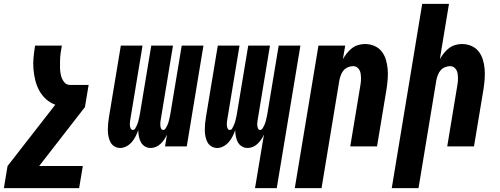

<svg xmlns="http://www.w3.org/2000/svg" viewBox="-56 -755 2576 990"><path d="M352 215H-36L-17 101L229 -215Q202 -225 181 -244Q160 -263 146.5 -288Q133 -313 126 -341Q119 -369 116.5 -399Q114 -429 117 -459.5Q120 -490 125 -520H263Q259 -500 256.5 -480.5Q254 -461 253.5 -441.5Q253 -422 253.5 -403Q254 -384 258.5 -365.5Q263 -347 274.5 -332Q286 -317 306 -317H401L382 -203L146 101H371Z M564 8Q547 8 533.5 -0.5Q520 -9 513 -23Q506 -37 503 -53Q500 -69 500 -85.5Q500 -102 501.5 -118.5Q503 -135 506 -152L567 -520H679L615 -133Q614 -126 613.5 -119Q613 -112 614 -105Q615 -98 618.5 -91.5Q622 -85 629 -85Q637 -85 641.5 -93Q646 -101 649.5 -108.5Q653 -116 655.5 -124Q658 -132 659.5 -139.5Q661 -147 663 -155Q665 -163 666 -171L724 -520H836L772 -133Q771 -126 770.5 -119Q770 -112 771 -105Q772 -98 775 -91.5Q778 -85 786 -85Q793 -85 798 -93Q803 -101 806.5 -108.5Q810 -116 812.5 -124Q815 -132 816.5 -139.5Q818 -147 820 -155Q822 -163 823 -171L881 -520H993L907 0H795L805 -61Q799 -48 791 -36Q783 -24 772 -13.5Q761 -3 747.5 2.5Q734 8 720 8Q704 8 690.5 -0.5Q677 -9 670 -22.5Q663 -36 660 -52Q657 -68 657 -84Q651 -68 643.5 -52.5Q636 -37 624 -23Q612 -9 596 -0.5Q580 8 564 8Z M1259 215 1305 -61Q1299 -48 1291 -36Q1283 -24 1272 -13.5Q1261 -3 1247.5 2.5Q1234 8 1220 8Q1204 8 1190.5 -0.5Q1177 -9 1170 -22.5Q1163 -36 1160 -52Q1157 -68 1157 -84Q1151 -68 1143.5 -52.5Q1136 -37 1124 -23Q1112 -9 1096 -0.5Q1080 8 1064 8Q1047 8 1033.5 -0.5Q1020 -9 1013 -23Q1006 -37 1003 -53Q1000 -69 1000 -85.5Q1000 -102 1001.5 -118.5Q1003 -135 1006 -152L1067 -520H1179L1115 -133Q1114 -126 1113.5 -119Q1113 -112 1114 -105Q1115 -98 1118.5 -91.5Q1122 -85 1129 -85Q1137 -85 1141.5 -93Q1146 -101 1149.5 -108.5Q1153 -116 1155.5 -124Q1158 -132 1159.5 -139.5Q1161 -147 1163 -155Q1165 -163 1166 -171L1224 -520H1336L1272 -133Q1271 -126 1270.5 -119Q1270 -112 1271 -105Q1272 -98 1275 -91.5Q1278 -85 1286 -85Q1293 -85 1298 -93Q1303 -101 1306.5 -108.5Q1310 -116 1312.5 -124Q1315 -132 1316.5 -139.5Q1318 -147 1320 -155Q1322 -163 1323 -171L1381 -520H1493L1371 215Z M1464 215 1586 -520H1724L1712 -450Q1721 -466 1733 -481Q1745 -496 1759.5 -507Q1774 -518 1791.5 -523Q1809 -528 1826 -528Q1852 -528 1875 -518Q1898 -508 1912.5 -489Q1927 -470 1934 -446.5Q1941 -423 1943 -398Q1945 -373 1943 -347Q1941 -321 1937 -295L1888 0H1750L1802 -314Q1804 -325 1805 -335Q1806 -345 1805.5 -355.5Q1805 -366 1803.5 -376Q1802 -386 1797 -394.5Q1792 -403 1784 -408.5Q1776 -414 1765 -414Q1752 -414 1738.5 -408.5Q1725 -403 1716 -392.5Q1707 -382 1702 -369Q1697 -356 1694 -342L1602 215Z M1964 215 2121 -735H2259L2212 -450Q2221 -466 2233 -481Q2245 -496 2259.5 -507Q2274 -518 2291.5 -523Q2309 -528 2326 -528Q2352 -528 2375 -518Q2398 -508 2412.5 -489Q2427 -470 2434 -446.5Q2441 -423 2443 -398Q2445 -373 2443 -347Q2441 -321 2437 -295L2388 0H2250L2302 -314Q2304 -325 2305 -335Q2306 -345 2305.5 -355.5Q2305 -366 2303.5 -376Q2302 -386 2297 -394.5Q2292 -403 2284 -408.5Q2276 -414 2265 -414Q2252 -414 2238.5 -408.5Q2225 -403 2216 -392.5Q2207 -382 2202 -369Q2197 -356 2194 -342L2102 215Z"/></svg>

Font: Iosevka Term Curly Heavy
Style: Italic
Weight: 900
Italic angle: -9°
Designer: Belleve Invis
Foundry: Belleve Invis
Version: Version 32.3.0